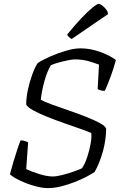

<svg xmlns="http://www.w3.org/2000/svg" viewBox="-20 -969 628 989"><path d="M226 0Q197 0 158 -11Q119 -22 84 -38.5Q49 -55 31 -71Q39 -101 49 -135Q59 -169 69 -199Q79 -229 86 -246Q98 -246 108.5 -242.5Q119 -239 125 -236L115 -98Q142 -85 182 -72.5Q222 -60 252 -60Q271 -60 300.5 -67.5Q330 -75 358.5 -85Q387 -95 402 -102Q417 -123 429 -159Q441 -195 447 -230Q453 -265 450 -284Q435 -291 398 -304Q361 -317 315 -333Q269 -349 225 -366.5Q181 -384 150.5 -401Q120 -418 115 -431Q115 -465 123.5 -505.5Q132 -546 145.5 -583.5Q159 -621 174 -644Q198 -660 237.5 -677.5Q277 -695 319.5 -707.5Q362 -720 395 -720Q445 -720 496 -701.5Q547 -683 577 -660Q565 -615 549 -572Q533 -529 520 -501Q507 -501 497.5 -504Q488 -507 483 -510L490 -636Q462 -647 432 -655Q402 -663 364 -663Q353 -663 330.5 -658.5Q308 -654 284 -647.5Q260 -641 242 -633Q223 -602 209 -551.5Q195 -501 190 -455Q208 -445 246.5 -431Q285 -417 331.5 -401Q378 -385 421.5 -368Q465 -351 494.5 -335Q524 -319 527 -305Q526 -247 510 -189Q494 -131 468 -84Q453 -73 426 -59Q399 -45 365 -31.5Q331 -18 295 -9Q259 0 226 0ZM349 -768Q343 -771 335 -778.5Q327 -786 326 -791Q364 -838 397.5 -873.5Q431 -909 455.5 -929Q480 -949 488 -949Q495 -949 506 -941Q517 -933 526.5 -921Q536 -909 536 -896Z"/></svg>

Font: Texturina Thin
Style: Italic
Weight: 100
Italic angle: -11°
Designer: Guillermo Torres Carreño
Foundry: Omnibus-Type
Version: Version 1.002; ttfautohint (v1.8.3)